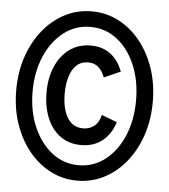

<svg xmlns="http://www.w3.org/2000/svg" viewBox="-52 -759 720 818"><g transform="rotate(5 308.0 -350.0)"><path d="M308 12Q246 12 193 -15.5Q140 -43 100.2 -92.2Q60.5 -141.5 38.2 -207.2Q16 -273 16 -350Q16 -427 38.2 -492.8Q60.5 -558.5 100.2 -607.8Q140 -657 193 -684.5Q246 -712 308 -712Q370 -712 423 -684.5Q476 -657 515.8 -607.8Q555.5 -558.5 577.8 -492.8Q600 -427 600 -350Q600 -273 577.8 -207.2Q555.5 -141.5 515.8 -92.2Q476 -43 423 -15.5Q370 12 308 12ZM308 -54Q372 -54 422 -93Q472 -132 500.2 -199Q528.5 -266 528.5 -350Q528.5 -434.5 500.2 -501.2Q472 -568 422 -606.8Q372 -645.5 308 -645.5Q244 -645.5 194 -606.8Q144 -568 115 -501.2Q86 -434.5 86 -350Q86 -266 115 -199Q144 -132 194 -93Q244 -54 308 -54ZM312.5 -140.5Q259.5 -140.5 222.2 -167.5Q185 -194.5 165.2 -242.5Q145.5 -290.5 145.5 -353Q145.5 -412 165.8 -460.5Q186 -509 224.5 -537.8Q263 -566.5 317.5 -566.5Q365.5 -566.5 400.2 -541Q435 -515.5 453 -467L383 -436Q373.5 -462 356.2 -478Q339 -494 312 -494Q281 -494 261.5 -475.2Q242 -456.5 232.5 -424.8Q223 -393 223 -353Q223 -310.5 233.2 -278.8Q243.5 -247 263.5 -229.5Q283.5 -212 314 -212Q340 -212 360.5 -227.2Q381 -242.5 388.5 -276L455 -251Q437.5 -197 400.5 -168.8Q363.5 -140.5 312.5 -140.5Z"/></g></svg>

Font: Overpass Mono Light Medium
Style: Regular
Weight: 500
Monospace: yes
Version: Version 4.000